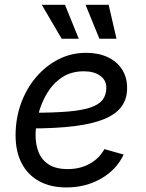

<svg xmlns="http://www.w3.org/2000/svg" viewBox="-20 -781 616 812"><path d="M261.2 11.7Q193.8 11.7 145.8 -14.6Q97.7 -41 71.8 -90.3Q45.9 -139.6 45.9 -208.5Q45.9 -280.3 68.8 -343.5Q91.8 -406.7 132.8 -454.8Q173.8 -502.9 227.8 -530.3Q281.7 -557.6 343.8 -557.6Q396.5 -557.6 435.5 -539.3Q474.6 -521 496.1 -487.5Q517.6 -454.1 517.6 -408.7Q517.6 -362.8 493.9 -330.3Q470.2 -297.9 420.4 -277.3Q370.6 -256.8 292.7 -247.3Q214.8 -237.8 106.9 -237.8L118.7 -304.2Q208 -304.2 268.1 -309.3Q328.1 -314.5 363.5 -326.7Q398.9 -338.9 414.3 -359.4Q429.7 -379.9 429.7 -410.6Q429.7 -441.9 403.6 -460.7Q377.4 -479.5 335 -479.5Q279.8 -479.5 241 -452.9Q202.1 -426.3 177.7 -384.5Q153.3 -342.8 141.8 -296.1Q130.4 -249.5 130.4 -209Q130.4 -168.9 143.6 -136.5Q156.7 -104 186.8 -85Q216.8 -65.9 266.6 -65.9Q318.8 -65.9 359.6 -88.6Q400.4 -111.3 421.4 -150.4L502.9 -127.4Q472.7 -63 407.5 -25.6Q342.3 11.7 261.2 11.7ZM400.4 -617.2 341.8 -760.7H439.5L472.7 -617.2ZM240.7 -617.2 156.7 -760.7H254.9L313 -617.2Z"/></svg>

Font: Inter
Style: Italic
Weight: 400
Italic angle: -9.3988°
Designer: Rasmus Andersson
Foundry: rsms
Version: Version 4.001;git-66647c0bb